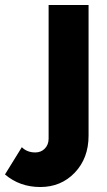

<svg xmlns="http://www.w3.org/2000/svg" viewBox="-139 -545 429 767"><path d="M-119.1 151.9 -51.8 43Q-30.8 64 2 64Q24.9 64 40 48.6Q55.2 33.2 55.2 8.8V-524.9H214.8V-2.9Q214.8 86.9 159.9 144.5Q105 202.1 22 202.1Q-60.1 202.1 -119.1 151.9Z"/></svg>

Font: Raleway-v4020 ExtraBold
Style: Regular
Weight: 800
Designer: Matt McInerney, Pablo Impallari, Rodrigo Fuenzalida
Foundry: Matt McInerney, Pablo Impallari, Rodrigo Fuenzalida
Version: Version 4.020;PS 004.020;hotconv 1.0.88;makeotf.lib2.5.64775